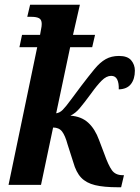

<svg xmlns="http://www.w3.org/2000/svg" viewBox="-20 -780 589 810"><path d="M477 10Q418 10 381 1Q344 -8 322.5 -30.5Q301 -53 289 -96L265 -171Q255 -208 242 -225Q229 -242 204 -242L153 0H16L137 -581H62L73 -633H149Q151 -647 153.5 -658Q156 -669 156 -679Q156 -697 145 -703Q134 -709 113 -709H95L107 -760H317L288 -633H381L369 -581H276L217 -302Q232 -304 244.5 -316.5Q257 -329 279 -359L323 -418Q355 -460 378.5 -488.5Q402 -517 426 -530.5Q450 -544 482 -544Q518 -544 533.5 -525.5Q549 -507 549 -482Q549 -447 532.5 -425.5Q516 -404 481 -403Q482 -429 474.5 -444.5Q467 -460 449 -460Q429 -460 409 -440Q389 -420 364 -385Q333 -343 315.5 -322.5Q298 -302 277 -292Q323 -289 352 -262.5Q381 -236 398 -189L420 -131Q437 -83 452 -62Q467 -41 497 -41H503L491 10Z"/></svg>

Font: Noto Serif Condensed
Style: Bold Italic
Weight: 700
Width: 3
Italic angle: -12°
Designer: Monotype Design Team
Foundry: Monotype Imaging Inc.
Version: Version 2.014